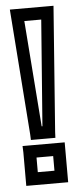

<svg xmlns="http://www.w3.org/2000/svg" viewBox="-52 -703 310 758"><g transform="rotate(-5 103.5 -324.5)"><path d="M164 -674H44H17L19 -647L54 -177L55 -154H79H129H152L153 -177L188 -647L190 -674H164ZM137 -624 105 -204H102L70 -624H137ZM187 0V-108V-133H162H46H20L21 -108V0V25H46H162H187V0ZM137 -25H71V-83H137V-25Z"/></g></svg>

Font: Gamestation DisplayOutline
Style: Regular
Weight: 400
Designer: Jonas Hecksher
Foundry: Jonas Hecksher, Playtypeª, e-types AS
Version: Version 1.003